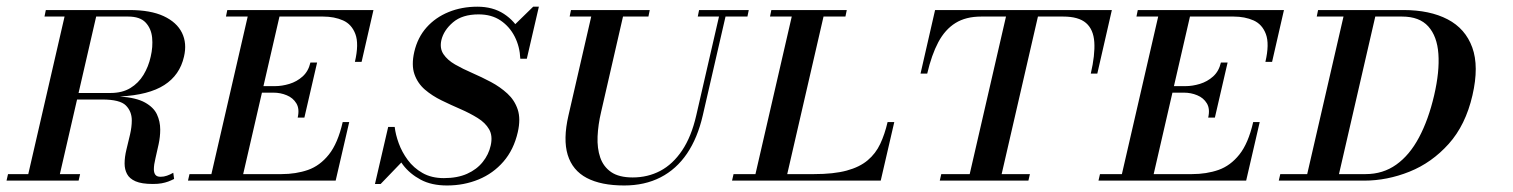

<svg xmlns="http://www.w3.org/2000/svg" viewBox="-82 -540 4524 574"><path d="M375 10Q341.5 10 323.2 2Q305 -6 297.8 -19.8Q290.5 -33.5 290.5 -51Q290.5 -70.5 296 -93Q301.5 -115.5 306.8 -138Q312 -160.5 312 -180Q312 -207 294.2 -224.8Q276.5 -242.5 223.5 -242.5H104L109 -262H248Q283.5 -262 307.8 -276.8Q332 -291.5 347 -316.2Q362 -341 368.5 -370.5Q375.5 -400 372.8 -427.5Q370 -455 353.2 -472.8Q336.5 -490.5 301 -490.5H205.5L97 -19.5H157.5L153 0H-62.5L-58 -19.5H2.5L111 -490.5H51L55 -510H305Q368 -510 407.2 -491.8Q446.5 -473.5 462 -442Q477.5 -410.5 468 -370.5Q455.5 -315.5 409.2 -285.8Q363 -256 276.5 -251.5Q325.5 -248 351.5 -233.5Q377.5 -219 387.2 -198Q397 -177 397 -152.5Q397 -131 392.2 -108.8Q387.5 -86.5 382.8 -67Q378 -47.5 378 -34Q378 -23.5 382.5 -17.5Q387 -11.5 398 -11.5Q408 -11.5 417.2 -14.8Q426.5 -18 436 -23.5L438.5 -5Q429.5 -0.5 420.8 2.8Q412 6 401.2 8Q390.5 10 375 10Z M545.5 0 663 -510H758L640.5 0ZM480 0 484.5 -19.5H759.5Q803 -19.5 838.8 -32Q874.5 -44.5 901.2 -78Q928 -111.5 942.5 -175H962L921.5 0ZM808 -188.5Q814 -214.5 804 -231Q794 -247.5 775.2 -255.2Q756.5 -263 735.5 -263H680.5L685 -282.5H740Q761 -282.5 783.2 -289.2Q805.5 -296 822.8 -311.5Q840 -327 846 -353H866L828 -188.5ZM979 -355Q991.5 -408.5 980.5 -438Q969.5 -467.5 943.5 -479Q917.5 -490.5 884 -490.5H593.5L597.5 -510H1034.5L999 -355Z M1254.5 14.5Q1208 14.5 1175.8 -2.8Q1143.5 -20 1123 -46.8Q1102.5 -73.5 1092 -104Q1081.5 -134.5 1078.5 -160.5H1098Q1100.5 -138 1110 -111.8Q1119.5 -85.5 1137 -61.8Q1154.5 -38 1181.2 -22.8Q1208 -7.5 1245 -7.5Q1285.5 -7.5 1314.5 -20.5Q1343.5 -33.5 1361.2 -55.8Q1379 -78 1385 -105Q1391.5 -134 1380.2 -153.5Q1369 -173 1346 -187.2Q1323 -201.5 1294.8 -213.8Q1266.5 -226 1238.2 -239.8Q1210 -253.5 1188.2 -272.2Q1166.5 -291 1157 -318.2Q1147.5 -345.5 1156.5 -385Q1166.5 -428 1193.2 -458Q1220 -488 1259.2 -504Q1298.5 -520 1345 -520Q1391.5 -520 1424.5 -498.5Q1457.5 -477 1475.2 -441.8Q1493 -406.5 1493 -364.5H1473.5Q1472 -400.5 1456.8 -430.5Q1441.5 -460.5 1414.5 -478.8Q1387.5 -497 1349 -497Q1300 -497 1272.2 -473.2Q1244.5 -449.5 1237.5 -420Q1232 -395.5 1243.8 -378Q1255.5 -360.5 1278.5 -347.2Q1301.5 -334 1329.8 -321.8Q1358 -309.5 1385.8 -294.8Q1413.5 -280 1435 -260.2Q1456.5 -240.5 1465.8 -212.5Q1475 -184.5 1466 -145Q1454 -92.5 1423.2 -57Q1392.5 -21.5 1348.8 -3.5Q1305 14.5 1254.5 14.5ZM1039 10 1078.5 -160.5Q1086 -136 1092.2 -120.2Q1098.5 -104.5 1105.2 -90.8Q1112 -77 1121 -57.5L1056 10ZM1493 -364.5Q1489 -387 1482.8 -400.8Q1476.5 -414.5 1468.5 -427.5Q1460.5 -440.5 1450.5 -460L1512 -520H1529Z M1784 14.5Q1715 14.5 1672.2 -8Q1629.5 -30.5 1615.2 -77Q1601 -123.5 1617.5 -195L1690 -510H1785L1715 -205Q1706 -167 1704.5 -131.8Q1703 -96.5 1712.5 -69Q1722 -41.5 1745.2 -25.5Q1768.5 -9.5 1809.5 -9.5Q1854.5 -9.5 1892 -29.2Q1929.5 -49 1957.2 -90.2Q1985 -131.5 1999.5 -195L2072 -510H2091.5L2019 -195Q2003.5 -127.5 1971.8 -80.8Q1940 -34 1892.8 -9.8Q1845.5 14.5 1784 14.5ZM1621 -490.5 1625 -510H1860.5L1856.5 -490.5ZM2004 -490.5 2008 -510H2156.5L2152.5 -490.5Z M2172 0 2289.5 -510H2384.5L2267 0ZM2106.5 0 2111 -19.5H2351.5Q2410.5 -19.5 2449.2 -30Q2488 -40.5 2512 -60.8Q2536 -81 2549.5 -109.8Q2563 -138.5 2571.5 -175H2591.5L2551 0ZM2220 -490.5 2224 -510H2449.5L2445.5 -490.5Z M2727.5 0 2732 -19.5H2817L2925.5 -490.5H2851.5Q2805.5 -490.5 2774.5 -471.2Q2743.5 -452 2723.2 -414Q2703 -376 2690 -320H2670L2713.5 -510H3242L3198.5 -320H3179Q3192 -376 3189.5 -414Q3187 -452 3164.8 -471.2Q3142.5 -490.5 3096.5 -490.5H3021L2912.5 -19.5H2997L2992.5 0Z M3267.5 0 3385 -510H3480L3362.5 0ZM3202 0 3206.5 -19.5H3481.5Q3525 -19.5 3560.8 -32Q3596.5 -44.5 3623.2 -78Q3650 -111.5 3664.5 -175H3684L3643.5 0ZM3530 -188.5Q3536 -214.5 3526 -231Q3516 -247.5 3497.2 -255.2Q3478.5 -263 3457.5 -263H3402.5L3407 -282.5H3462Q3483 -282.5 3505.2 -289.2Q3527.5 -296 3544.8 -311.5Q3562 -327 3568 -353H3588L3550 -188.5ZM3701 -355Q3713.5 -408.5 3702.5 -438Q3691.5 -467.5 3665.5 -479Q3639.5 -490.5 3606 -490.5H3315.5L3319.5 -510H3756.5L3721 -355Z M3741 0 3745.5 -19.5H4000.5Q4052.5 -19.5 4092.2 -47.8Q4132 -76 4160.2 -129Q4188.5 -182 4205.5 -255Q4222 -326 4218.2 -378.8Q4214.5 -431.5 4188 -461Q4161.5 -490.5 4109.5 -490.5H3854.5L3858.5 -510H4113.5Q4192.5 -510 4245.8 -482.2Q4299 -454.5 4319.5 -398Q4340 -341.5 4320 -255Q4299.5 -166 4249 -109.8Q4198.5 -53.5 4131.8 -26.8Q4065 0 3996 0ZM3821.5 0 3939 -510H4034L3916.5 0Z"/></svg>

Font: Bodoni Moda SC
Style: Italic
Weight: 400
Italic angle: -13°
Designer: Owen Earl
Foundry: indestructible type
Version: Version 2.005